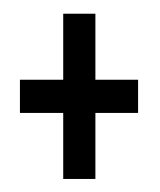

<svg xmlns="http://www.w3.org/2000/svg" viewBox="-20 -384 239 287"><path d="M74.5 -116.5V-215.2H9.8V-264.8H74.5V-363.5H122.6V-264.8H186.4V-215.2H122.6V-116.5Z"/></svg>

Font: Anybody UltraCondensed Thin
Style: Regular
Weight: 100
Width: 1
Designer: Tyler Finck
Foundry: Etcetera Type Company
Version: Version 1.110